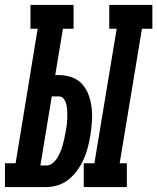

<svg xmlns="http://www.w3.org/2000/svg" viewBox="-63 -755 635 775"><path d="M275 0V-96H318L408 -639H378V-735H552V-639H510L420 -96H449V0ZM-43 0V-96H0L89 -639H60V-735H234V-639H191L160 -452H174Q202 -452 227 -443Q252 -434 269 -415Q286 -396 295 -371Q304 -346 307 -319.5Q310 -293 308 -265Q306 -237 302 -210Q298 -186 292 -162Q286 -138 276 -115Q266 -92 251 -70.5Q236 -49 216.5 -32.5Q197 -16 172.5 -8Q148 0 124 0ZM124 -87Q138 -87 149.5 -96.5Q161 -106 168.5 -118.5Q176 -131 181.5 -144Q187 -157 190.5 -170.5Q194 -184 197 -197Q200 -210 202 -224Q205 -237 206.5 -250.5Q208 -264 208.5 -277.5Q209 -291 208.5 -304.5Q208 -318 205.5 -330.5Q203 -343 195.5 -354.5Q188 -366 174 -366H146L100 -87Z"/></svg>

Font: Iosevka Gothic
Style: Bold Italic
Weight: 700
Italic angle: -9°
Monospace: yes
Designer: Belleve Invis
Foundry: Belleve Invis
Version: Version 15.5.1; ttfautohint (v1.8.4)